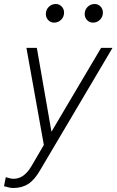

<svg xmlns="http://www.w3.org/2000/svg" viewBox="-60 -720 582 959"><path d="M6 219Q-2 219 -12.5 217Q-23 215 -40 210L-31 165Q-19 169 -9 171Q1 173 8 173Q34 173 56 157.5Q78 142 97 110L159 4L72 -481H124L197 -62L445 -481H502L141 129Q113 178 81.5 198.5Q50 219 6 219ZM210 -607Q193 -607 181 -619.5Q169 -632 169 -650Q169 -671 183.5 -685.5Q198 -700 219 -700Q236 -700 248 -687.5Q260 -675 260 -657Q260 -636 245.5 -621.5Q231 -607 210 -607ZM404 -607Q387 -607 375 -619.5Q363 -632 363 -650Q363 -671 377.5 -685.5Q392 -700 413 -700Q430 -700 442 -687.5Q454 -675 454 -657Q454 -636 439.5 -621.5Q425 -607 404 -607Z"/></svg>

Font: Red Hat Text
Style: Italic
Weight: 300
Italic angle: -12°
Designer: Pentagram, MCKL
Foundry: Pentagram, MCKL
Version: Version 1.023